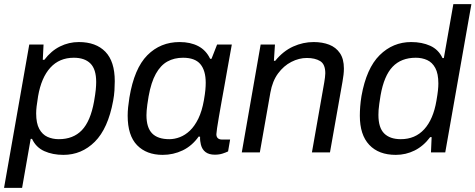

<svg xmlns="http://www.w3.org/2000/svg" viewBox="-28 -743 2318 936"><path d="M-8.3 173 114.7 -526H184.3L180.6 -451.4H188.1Q221.4 -495.2 264.6 -516.6Q307.8 -538 356.3 -538Q439.7 -538 485.6 -490.8Q531.5 -443.5 531.5 -347.2Q531.5 -326.3 530 -302.2Q528.5 -278.1 523.5 -251.2Q498.5 -116.1 434.2 -52Q369.8 12 281.2 12Q228.7 12 188.1 -6.2Q147.5 -24.5 128.1 -66.1H121.6L79.7 173ZM258.5 -64.5Q329.1 -64.5 371.1 -108.3Q413.1 -152.2 430.4 -247.8Q436.8 -284.7 438.9 -306Q440.9 -327.3 440.9 -343.2Q440.9 -405.6 412.8 -433.5Q384.7 -461.5 331.9 -461.5Q261.6 -461.5 217.6 -413.3Q173.5 -365.1 157.7 -274.1Q152.8 -243.5 150.5 -224.6Q148.3 -205.6 148.3 -190.2Q148.3 -141.9 163.4 -114.5Q178.5 -87.1 203.4 -75.8Q228.3 -64.5 258.5 -64.5Z M765 12Q686.1 12 640.2 -35.2Q594.4 -82.4 594.4 -178.8Q594.4 -198.8 596.6 -220.7Q598.9 -242.7 602.9 -267.7Q626.4 -409.5 690.3 -473.8Q754.1 -538 847.6 -538Q900.4 -538 938.4 -518.2Q976.5 -498.3 996.5 -456.3H1003.1L1030.4 -526H1102.1L1079.9 -402.4Q1074.3 -368.3 1066.8 -328.4Q1059.3 -288.4 1052.4 -248.9Q1045.4 -209.3 1039.5 -175.4Q1033.6 -141.5 1030.2 -118.3Q1026.8 -95.1 1026.8 -88.8Q1026.8 -75.7 1034.1 -69.2Q1041.4 -62.7 1054.4 -62.7H1093.8L1083.9 -4.9Q1073.9 0.1 1057.2 5.6Q1040.5 11.1 1019.1 11.1Q991.3 11.1 974.3 -1.4Q957.4 -14 951.4 -37.6Q949.2 -45.7 948.1 -55.6Q946.9 -65.5 947.4 -76.2L940.8 -77.6Q908.3 -31.8 862.6 -9.9Q816.8 12 765 12ZM797.4 -64.5Q823 -64.5 848.8 -74.4Q874.7 -84.2 897.8 -106.1Q920.9 -128.1 938.9 -164.8Q956.8 -201.5 966.1 -254.7Q971.5 -285.7 973.2 -304.9Q974.9 -324.1 974.9 -339.4Q974.9 -399.2 948.7 -430.4Q922.5 -461.5 864.3 -461.5Q821.2 -461.5 788 -443.1Q754.8 -424.6 731.8 -383.3Q708.7 -342 696.4 -273.1Q692.4 -249.6 690.2 -233.1Q688 -216.6 687 -204.2Q686 -191.8 686 -181.4Q686 -120.9 713.6 -92.7Q741.2 -64.5 797.4 -64.5Z M1150.7 0 1242.7 -526H1312.4L1307.3 -446.7H1313.8Q1352.5 -494.1 1401 -516.1Q1449.5 -538 1501.1 -538Q1543.6 -538 1576.7 -525.2Q1609.8 -512.4 1629.1 -484Q1648.5 -455.7 1648.5 -409Q1648.5 -394.6 1646.7 -378.8Q1644.9 -363 1641.8 -345.6L1580.6 0H1492.6L1552.7 -341.2Q1554.7 -353.8 1556.2 -365.2Q1557.8 -376.5 1557.8 -385.7Q1557.8 -430 1532.8 -445.2Q1507.8 -460.4 1468 -460.4Q1429.7 -460.4 1392.4 -441.3Q1355.1 -422.3 1327.5 -384.9Q1300 -347.5 1290.1 -291.6L1238.7 0Z M1901.5 12Q1818 12 1772.1 -36.9Q1726.2 -85.7 1726.2 -178.8Q1726.2 -200.2 1728 -224Q1729.8 -247.9 1734.2 -274.8Q1758.3 -410.4 1822.9 -474.2Q1887.5 -538 1976.5 -538Q2029 -538 2069.4 -519.8Q2109.8 -501.5 2129.2 -459.9H2135.7L2182.1 -723H2270.1L2142.6 0H2073L2076.2 -74.6H2069.2Q2036.4 -30.8 1993.4 -9.4Q1950.4 12 1901.5 12ZM1925.9 -64.5Q1996.1 -64.5 2040.2 -113Q2084.3 -161.5 2099.6 -251.9Q2105.1 -283.5 2107 -302.2Q2109 -321 2109 -335.8Q2109 -384.1 2094.1 -411.5Q2079.3 -438.9 2054.4 -450.2Q2029.4 -461.5 1999.2 -461.5Q1928.1 -461.5 1886.1 -417.7Q1844.1 -373.8 1827.3 -278.2Q1823.4 -253.6 1820.9 -236.3Q1818.4 -219 1817.6 -206.4Q1816.8 -193.7 1816.8 -182.8Q1816.8 -120.4 1844.9 -92.5Q1873 -64.5 1925.9 -64.5Z"/></svg>

Font: Archivo Variable SemiBold
Style: Italic
Weight: 600
Italic angle: -10°
Designer: Hector Gatti
Foundry: Omnibus-Type
Version: Version 2.001